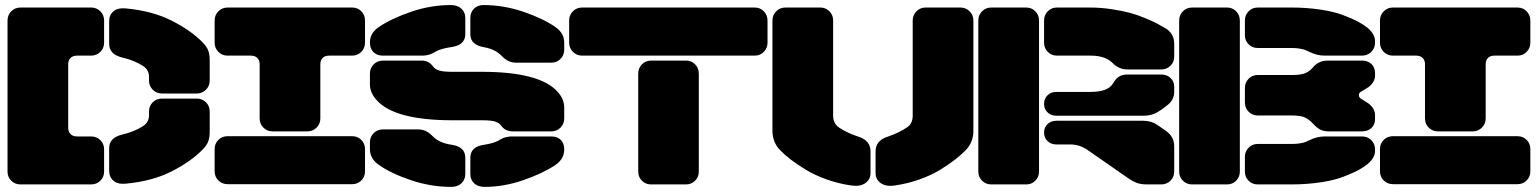

<svg xmlns="http://www.w3.org/2000/svg" viewBox="-20 -730 6087 760"><path d="M9.8 -50.8V-648.9Q9.8 -670.4 24.7 -685.3Q39.6 -700.2 61 -700.2H340.8Q362.3 -700.2 377.2 -685.3Q392.1 -670.4 392.1 -648.9V-561Q392.1 -539.6 377.2 -524.7Q362.3 -509.8 340.8 -509.8H285.2Q268.6 -509.8 259.3 -500.7Q250 -491.7 250 -475.1V-225.1Q250 -208.5 259.3 -199.2Q268.6 -189.9 285.2 -189.9H340.8Q362.3 -189.9 377.2 -175.3Q392.1 -160.6 392.1 -139.2V-50.8Q392.1 -29.3 377.2 -14.6Q362.3 0 340.8 0H61Q39.6 0 24.7 -14.6Q9.8 -29.3 9.8 -50.8ZM461.9 -502.9Q412.1 -515.1 412.1 -557.1V-646Q412.1 -670.9 429.2 -685.3Q446.3 -699.7 477.1 -696.8Q583.5 -687 660.6 -647.7Q737.8 -608.4 784.2 -560.1Q798.3 -545.4 804.2 -530Q810.1 -514.6 810.1 -491.2V-411.1Q810.1 -389.6 795.2 -374.8Q780.3 -359.9 758.8 -359.9H621.1Q599.6 -359.9 584.7 -374.8Q569.8 -389.6 569.8 -411.1V-425.8Q569.8 -452.6 547.9 -467.8Q513.7 -490.7 461.9 -502.9ZM461.9 -196.8Q513.7 -209 547.9 -231.9Q569.8 -247.1 569.8 -273.9V-289.1Q569.8 -310.5 584.7 -325.2Q599.6 -339.8 621.1 -339.8H758.8Q780.3 -339.8 795.2 -325.2Q810.1 -310.5 810.1 -289.1V-209Q810.1 -185.5 804.2 -170.2Q798.3 -154.8 784.2 -140.1Q737.8 -91.8 660.6 -52.2Q583.5 -12.7 477.1 -2.9Q446.3 0 429.2 -14.6Q412.1 -29.3 412.1 -54.2V-143.1Q412.1 -184.6 461.9 -196.8Z M880.9 -700.2H1374Q1395.5 -700.2 1410.2 -685.3Q1424.8 -670.4 1424.8 -648.9V-561Q1424.8 -539.6 1410.2 -524.7Q1395.5 -509.8 1374 -509.8H1282.7Q1266.1 -509.8 1257.1 -500.7Q1248 -491.7 1248 -475.1V-261.2Q1248 -239.7 1233.2 -224.9Q1218.3 -210 1196.8 -210H1058.6Q1037.1 -210 1022.5 -224.9Q1007.8 -239.7 1007.8 -261.2V-475.1Q1007.8 -491.7 998.5 -500.7Q989.3 -509.8 972.7 -509.8H880.9Q859.4 -509.8 844.5 -524.7Q829.6 -539.6 829.6 -561V-648.9Q829.6 -670.4 844.5 -685.3Q859.4 -700.2 880.9 -700.2ZM1424.8 -140.1V-51.8Q1424.8 -30.3 1410.2 -15.6Q1395.5 -1 1374 -1H880.9Q859.4 -1 844.5 -15.6Q829.6 -30.3 829.6 -51.8V-140.1Q829.6 -161.6 844.5 -176.3Q859.4 -190.9 880.9 -190.9H1374Q1395.5 -190.9 1410.2 -176.3Q1424.8 -161.6 1424.8 -140.1Z M1704.6 -525.9Q1704.1 -525.4 1700.2 -523.2Q1696.3 -521 1695.3 -520.5Q1694.3 -520 1690.7 -518.3Q1687 -516.6 1685.1 -515.9Q1683.1 -515.1 1679.4 -513.9Q1675.8 -512.7 1672.9 -512.2Q1669.9 -511.7 1666 -511Q1662.1 -510.3 1657.7 -510Q1653.3 -509.8 1648.4 -509.8H1495.6Q1472.2 -509.8 1458.3 -523.7Q1444.3 -537.6 1444.3 -562Q1444.3 -599.1 1479.5 -623Q1529.3 -656.7 1606.9 -683.3Q1684.6 -710 1764.6 -710Q1791 -710 1806.4 -695.6Q1821.8 -681.2 1821.8 -659.2V-594.2Q1821.8 -550.3 1762.7 -543Q1726.1 -537.6 1704.6 -525.9ZM1896.5 -543Q1841.8 -552.2 1841.8 -594.2V-659.2Q1841.8 -681.2 1856.2 -695.6Q1870.6 -710 1893.6 -710Q1974.1 -710 2052.7 -683.1Q2131.3 -656.2 2179.7 -622.1Q2213.4 -598.1 2213.4 -561V-533.2Q2213.4 -511.7 2198.7 -496.8Q2184.1 -481.9 2162.6 -481.9H2023.4Q1991.2 -481.9 1966.8 -507.8Q1940.9 -535.2 1896.5 -543ZM1444.3 -396V-439Q1444.3 -460.4 1459.2 -475.3Q1474.1 -490.2 1495.6 -490.2H1648.4Q1676.8 -490.2 1693.4 -467.8Q1701.2 -456.5 1717.3 -451.2Q1733.4 -445.8 1767.6 -445.8H1885.7Q2117.7 -445.8 2187.5 -366.2Q2213.4 -337.9 2213.4 -304.2V-261.2Q2213.4 -239.7 2198.7 -224.9Q2184.1 -210 2162.6 -210H2009.8Q1980.5 -210 1964.4 -231.9Q1956.5 -243.2 1940.7 -248.5Q1924.8 -253.9 1890.6 -253.9H1772.5Q1541 -253.9 1470.7 -334Q1444.3 -362.8 1444.3 -396ZM1766.6 -157.2Q1821.8 -149.4 1821.8 -106V-41Q1821.8 -19 1806.6 -4.6Q1791.5 9.8 1766.6 9.8Q1685.1 9.8 1605.7 -17.1Q1526.4 -43.9 1478.5 -78.1Q1444.3 -102.5 1444.3 -139.2V-167Q1444.3 -188.5 1459.2 -203.1Q1474.1 -217.8 1495.6 -217.8H1634.8Q1667 -217.8 1690.4 -192.9Q1717.8 -164.1 1766.6 -157.2ZM1953.6 -173.8Q1954.1 -174.3 1958 -176.5Q1961.9 -178.7 1962.9 -179.2Q1963.9 -179.7 1967.5 -181.4Q1971.2 -183.1 1973.1 -183.8Q1975.1 -184.6 1978.8 -185.8Q1982.4 -187 1985.4 -187.5Q1988.3 -188 1992.2 -188.7Q1996.1 -189.5 2000.5 -189.7Q2004.9 -189.9 2009.8 -189.9H2162.6Q2186 -189.9 2199.7 -176.3Q2213.4 -162.6 2213.4 -138.2Q2213.4 -101.1 2178.7 -77.1Q2129.4 -43.9 2052 -17.1Q1974.6 9.8 1898.4 9.8Q1872.1 9.8 1856.9 -4.4Q1841.8 -18.6 1841.8 -41V-106Q1841.8 -149.9 1897.5 -157.2Q1933.6 -162.6 1953.6 -173.8Z M2967.3 -509.8H2284.2Q2262.7 -509.8 2247.8 -524.7Q2232.9 -539.6 2232.9 -561V-648.9Q2232.9 -670.4 2247.8 -685.3Q2262.7 -700.2 2284.2 -700.2H2967.3Q2988.8 -700.2 3003.4 -685.3Q3018.1 -670.4 3018.1 -648.9V-561Q3018.1 -539.6 3003.4 -524.7Q2988.8 -509.8 2967.3 -509.8ZM2695.3 0H2557.1Q2535.6 0 2521 -14.6Q2506.3 -29.3 2506.3 -50.8V-439Q2506.3 -460.4 2521 -475.3Q2535.6 -490.2 2557.1 -490.2H2695.3Q2716.8 -490.2 2731.4 -475.3Q2746.1 -460.4 2746.1 -439V-50.8Q2746.1 -29.3 2731.4 -14.6Q2716.8 0 2695.3 0Z M3068.8 -134.8Q3037.6 -166 3037.6 -212.9V-648.9Q3037.6 -670.4 3052.5 -685.3Q3067.4 -700.2 3088.9 -700.2H3227.1Q3248.5 -700.2 3263.2 -685.3Q3277.8 -670.4 3277.8 -648.9V-272.9Q3277.8 -242.2 3299.8 -226.1Q3333 -203.6 3377.9 -189Q3425.8 -173.8 3425.8 -130.9V-44.9Q3425.8 -19.5 3404.8 -4.9Q3383.8 9.8 3347.7 3.9Q3297.4 -3.4 3250.2 -20.5Q3203.1 -37.6 3168.2 -59.1Q3133.3 -80.6 3109.9 -98.6Q3086.4 -116.7 3068.8 -134.8ZM3801.8 -134.8Q3784.2 -116.7 3761 -98.6Q3737.8 -80.6 3702.9 -58.8Q3668 -37.1 3621.1 -20.3Q3574.2 -3.4 3523.9 3.9Q3487.8 9.8 3466.8 -4.9Q3445.8 -19.5 3445.8 -44.9V-130.9Q3445.8 -173.8 3493.7 -189Q3536.6 -203.1 3570.8 -226.1Q3592.8 -240.2 3592.8 -272.9V-648.9Q3592.8 -670.4 3607.7 -685.3Q3622.6 -700.2 3644 -700.2H3781.7Q3803.2 -700.2 3818.1 -685.3Q3833 -670.4 3833 -648.9V-212.9Q3833 -166 3801.8 -134.8Z M4092.8 -648.9V-50.8Q4092.8 -29.3 4078.1 -14.6Q4063.5 0 4042 0H3903.8Q3882.3 0 3867.4 -14.6Q3852.5 -29.3 3852.5 -50.8V-648.9Q3852.5 -670.4 3867.4 -685.3Q3882.3 -700.2 3903.8 -700.2H4042Q4063.5 -700.2 4078.1 -685.3Q4092.8 -670.4 4092.8 -648.9ZM4296.9 -509.8H4163.6Q4142.1 -509.8 4127.4 -524.7Q4112.8 -539.6 4112.8 -561V-648.9Q4112.8 -670.4 4127.4 -685.3Q4142.1 -700.2 4163.6 -700.2H4292Q4336.9 -700.2 4380.4 -693.6Q4423.8 -687 4452.6 -679.2Q4481.4 -671.4 4513.4 -658Q4545.4 -644.5 4558.3 -637.7Q4571.3 -630.9 4591.8 -619.1Q4627.9 -597.7 4627.9 -557.1V-505.9Q4627.9 -484.4 4613 -469.7Q4598.1 -455.1 4576.7 -455.1H4442.9Q4409.7 -455.1 4385.7 -479Q4356.9 -509.8 4296.9 -509.8ZM4562 -286.1Q4537.6 -272 4507.8 -272H4161.6Q4140.1 -272 4126.5 -285.2Q4112.8 -298.3 4112.8 -318.8Q4112.8 -339.4 4126.5 -352.8Q4140.1 -366.2 4161.6 -366.2H4296.9Q4366.2 -366.2 4385.7 -399.9Q4396 -418 4409.2 -426.5Q4422.4 -435.1 4442.9 -435.1H4576.7Q4598.6 -435.1 4613.3 -421.4Q4627.9 -407.7 4627.9 -387.2V-366.2Q4627.9 -335.9 4602.5 -314.9Q4576.2 -294.4 4562 -286.1ZM4576.7 0H4519.5Q4497.6 0 4481.4 -5.6Q4465.3 -11.2 4443.8 -25.9L4283.7 -137.2Q4252.4 -158.2 4216.8 -158.2H4161.6Q4140.1 -158.2 4126.5 -171.4Q4112.8 -184.6 4112.8 -205.1Q4112.8 -225.6 4126.5 -238.8Q4140.1 -252 4161.6 -252H4505.9Q4537.6 -252 4562 -234.9L4596.7 -210.9Q4627.9 -188 4627.9 -150.9V-50.8Q4627.9 -29.3 4613 -14.6Q4598.1 0 4576.7 0Z M4836.9 0H4698.7Q4677.2 0 4662.4 -14.6Q4647.5 -29.3 4647.5 -50.8V-648.9Q4647.5 -670.4 4662.4 -685.3Q4677.2 -700.2 4698.7 -700.2H4836.9Q4858.4 -700.2 4873 -685.3Q4887.7 -670.4 4887.7 -648.9V-50.8Q4887.7 -29.3 4873 -14.6Q4858.4 0 4836.9 0ZM5094.7 -540H4958.5Q4937 -540 4922.4 -554.7Q4907.7 -569.3 4907.7 -590.8V-648.9Q4907.7 -670.4 4922.4 -685.3Q4937 -700.2 4958.5 -700.2H5089.8Q5152.3 -700.2 5206.1 -692.1Q5259.8 -684.1 5295.9 -670.4Q5332 -656.7 5353.8 -645.3Q5375.5 -633.8 5391.6 -621.1Q5422.9 -595.7 5422.9 -566.9V-561Q5422.9 -539.6 5408 -524.7Q5393.1 -509.8 5371.6 -509.8H5223.6Q5193.8 -509.8 5164.6 -523.9Q5152.3 -529.8 5147.2 -532Q5142.1 -534.2 5127.4 -537.1Q5112.8 -540 5094.7 -540ZM4907.7 -324.2V-381.8Q4907.7 -403.3 4922.4 -418.2Q4937 -433.1 4958.5 -433.1H5094.7Q5129.4 -433.1 5146.7 -440.4Q5164.1 -447.8 5176.8 -462.9Q5199.2 -490.2 5235.8 -490.2H5371.6Q5394 -490.2 5408.4 -476.8Q5422.9 -463.4 5422.9 -439.9V-432.1Q5422.9 -404.8 5396.5 -384.8L5367.7 -367.2Q5358.9 -362.8 5358.9 -353.5Q5358.9 -344.2 5367.7 -338.9Q5383.8 -329.6 5396.5 -320.8Q5422.9 -300.8 5422.9 -273.9V-259.8Q5422.9 -236.3 5408.4 -223.1Q5394 -210 5371.6 -210H5238.8Q5218.8 -210 5205.1 -217.5Q5191.4 -225.1 5177.7 -240.2Q5162.6 -256.8 5145.5 -264.9Q5128.4 -272.9 5094.7 -272.9H4958.5Q4937 -272.9 4922.4 -287.8Q4907.7 -302.7 4907.7 -324.2ZM4958.5 -160.2H5094.7Q5112.8 -160.2 5127.2 -162.8Q5141.6 -165.5 5147.5 -168Q5153.3 -170.4 5164.6 -175.8Q5193.8 -189.9 5223.6 -189.9H5371.6Q5393.1 -189.9 5408 -175.3Q5422.9 -160.6 5422.9 -139.2V-132.8Q5422.9 -104.5 5391.6 -79.1Q5375.5 -66.4 5353.8 -54.9Q5332 -43.5 5295.9 -29.8Q5259.8 -16.1 5206.1 -8.1Q5152.3 0 5089.8 0H4958.5Q4937 0 4922.4 -14.6Q4907.7 -29.3 4907.7 -50.8V-108.9Q4907.7 -130.4 4922.4 -145.3Q4937 -160.2 4958.5 -160.2Z M5493.7 -700.2H5986.8Q6008.3 -700.2 6022.9 -685.3Q6037.6 -670.4 6037.6 -648.9V-561Q6037.6 -539.6 6022.9 -524.7Q6008.3 -509.8 5986.8 -509.8H5895.5Q5878.9 -509.8 5869.9 -500.7Q5860.8 -491.7 5860.8 -475.1V-261.2Q5860.8 -239.7 5845.9 -224.9Q5831.1 -210 5809.6 -210H5671.4Q5649.9 -210 5635.3 -224.9Q5620.6 -239.7 5620.6 -261.2V-475.1Q5620.6 -491.7 5611.3 -500.7Q5602.1 -509.8 5585.4 -509.8H5493.7Q5472.2 -509.8 5457.3 -524.7Q5442.4 -539.6 5442.4 -561V-648.9Q5442.4 -670.4 5457.3 -685.3Q5472.2 -700.2 5493.7 -700.2ZM6037.6 -140.1V-51.8Q6037.6 -30.3 6022.9 -15.6Q6008.3 -1 5986.8 -1H5493.7Q5472.2 -1 5457.3 -15.6Q5442.4 -30.3 5442.4 -51.8V-140.1Q5442.4 -161.6 5457.3 -176.3Q5472.2 -190.9 5493.7 -190.9H5986.8Q6008.3 -190.9 6022.9 -176.3Q6037.6 -161.6 6037.6 -140.1Z"/></svg>

Font: Nastup Soft
Style: Regular
Weight: 400
Designer: Maksym Kobuzan
Foundry: Zakznak
Version: Version 1.020;hotconv 1.0.109;makeotfexe 2.5.65596